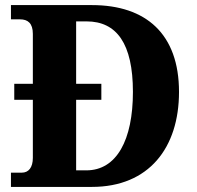

<svg xmlns="http://www.w3.org/2000/svg" viewBox="-20 -734 774 754"><path d="M23 0H341C565 0 683 -154 683 -373C683 -600 554 -714 341 -714H23V-658H59C89 -658 109 -643 109 -601V-405H36V-342H109V-114C109 -76 92 -56 66 -56H23ZM319 -65H279V-342H378V-405H279V-650H320C438 -650 502 -563 502 -373C502 -184 438 -65 319 -65Z"/></svg>

Font: Noto Serif Lao SemiCondensed ExtraBold
Style: Regular
Weight: 800
Width: 4
Designer: Monotype Design Team
Foundry: Monotype Imaging Inc.
Version: Version 2.003